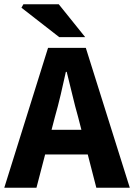

<svg xmlns="http://www.w3.org/2000/svg" viewBox="-26 -875 625 895"><path d="M-6 0 198 -652H374L579 0H423L338 -330Q324 -379 311 -434Q298 -489 285 -540H281Q270 -489 257 -434Q244 -379 230 -330L144 0ZM128 -155V-270H442V-155ZM250 -702 74 -839 83 -855H248L371 -702Z"/></svg>

Font: Source Sans 3
Style: Bold
Weight: 700
Designer: Paul D. Hunt
Foundry: Adobe
Version: Version 3.052;hotconv 1.1.0;makeotfexe 2.6.0